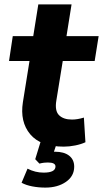

<svg xmlns="http://www.w3.org/2000/svg" viewBox="-20 -655 468 872"><path d="M270 11Q164 11 117 -45.5Q70 -102 84 -191L114 -378H21L38 -491H131L154 -635H305L282 -491H428L410 -378H265L236 -199Q228 -152 248 -132Q268 -112 307 -112Q332 -112 361 -121L368 -9Q349 0 322 5.5Q295 11 270 11ZM186 197Q155 197 126.5 191.5Q98 186 78 175L105 111Q140 129 178 129Q232 129 232 101Q232 83 197 83Q189 83 180 84Q171 85 159 88L140 68L167 -20H243L225 34H229Q271 34 294 52Q317 70 317 102Q317 145 279.5 171Q242 197 186 197Z"/></svg>

Font: Nunito Sans ExtraBold
Style: Italic
Weight: 800
Italic angle: -9°
Designer: Vernon Adams
Foundry: Vernon Adams
Version: Version 3.006; ttfautohint (v1.8.3)